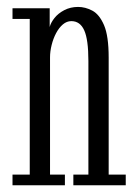

<svg xmlns="http://www.w3.org/2000/svg" viewBox="-20 -548 406 568"><path d="M17 0V-31.5H68V-492H17V-523.5H127V-468Q130 -480.5 141 -494.5Q152 -508.5 170.2 -518Q188.5 -527.5 211 -527.5Q232.5 -527.5 253.2 -516.5Q274 -505.5 287.8 -473.5Q301.5 -441.5 301.5 -377.5V-31.5H352V0H197V-31.5H241.5V-367.5Q241.5 -431 229.2 -458.2Q217 -485.5 191 -485.5Q177.5 -485.5 166 -475.8Q154.5 -466 146 -450Q137.5 -434 132.8 -415Q128 -396 128 -378V-31.5H172V0Z"/></svg>

Font: Imbue Light
Style: Regular
Weight: 300
Designer: Tyler Finck
Foundry: Etcetera Type Company
Version: Version 1.102